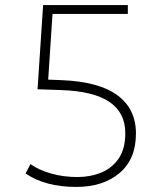

<svg xmlns="http://www.w3.org/2000/svg" viewBox="-20 -730 640 757"><path d="M281 7Q158 7 81 -46L100 -83Q134 -59 182.5 -45.5Q231 -32 285 -32Q337 -32 380 -50Q423 -68 448.5 -106Q474 -144 474 -205Q474 -286 411 -328.5Q348 -371 218 -375L128 -378L150 -710H484V-675H187L170 -416L223 -414Q371 -408 443.5 -354Q516 -300 516 -204Q516 -102 451 -47.5Q386 7 281 7Z"/></svg>

Font: Livvic ExtraLight
Style: Regular
Weight: 275
Designer: Jacques Le Bailly, Baron von Fonthausen
Version: Version 1.001; ttfautohint (v1.8.2)